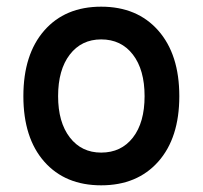

<svg xmlns="http://www.w3.org/2000/svg" viewBox="-20 -543 607 575"><path d="M454 -59Q391 12 283 12Q175 12 112.5 -59Q50 -130 50 -255Q50 -380 112.5 -451.5Q175 -523 283 -523Q391 -523 454 -451.5Q517 -380 517 -255Q517 -130 454 -59ZM283 -86Q343 -86 378 -131Q413 -176 413 -255Q413 -334 378 -379.5Q343 -425 283 -425Q224 -425 189 -379.5Q154 -334 154 -255Q154 -177 189 -131.5Q224 -86 283 -86Z"/></svg>

Font: Overpass Light
Style: Bold
Weight: 600
Designer: Delve Withrington, Thomas Jockin
Foundry: Delve Fonts
Version: Version 3.000;DELV;Overpass